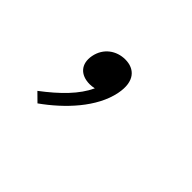

<svg xmlns="http://www.w3.org/2000/svg" viewBox="-67 -345 754 754"><g transform="rotate(45 310.0 32.0)"><path d="M260 17C267.5 17 276 16 285.5 14C258.5 72.5 205.5 125.5 133 180.5L168 215C256 152.5 343.5 60.5 363 -38.5C378.5 -116.5 341.5 -151 290 -151C242 -151 198.5 -121.5 188 -68C178 -16 207.5 17 260 17Z"/></g></svg>

Font: Monaspace Neon Light
Style: Italic
Weight: 300
Italic angle: -11°
Designer: Riley Cran & the Lettermatic Team
Foundry: Lettermatic
Version: Version 1.200 (Monaspace Neon)